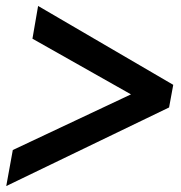

<svg xmlns="http://www.w3.org/2000/svg" viewBox="-20 -632 609 645"><path d="M23 -128 420 -315 89 -502 108 -612 562 -347 548 -271 1 -7Z"/></svg>

Font: Bai Jamjuree SemiBold
Style: Italic
Weight: 600
Italic angle: -10°
Version: Version 1.000; ttfautohint (v1.6)